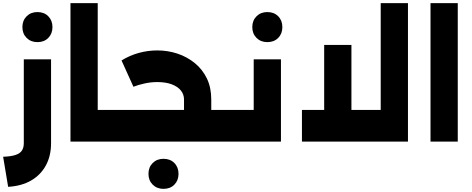

<svg xmlns="http://www.w3.org/2000/svg" viewBox="-20 -904 3015 1226"><path d="M0 97Q52 95 80.5 85Q109 75 120.5 56.5Q132 38 132 10V-525H306V10Q306 92 272.5 153Q239 214 178 249Q117 284 32 289ZM219 -635Q177 -635 150 -662Q123 -689 123 -731Q123 -773 150 -800Q177 -827 219 -827Q262 -827 288.5 -800Q315 -773 315 -731Q315 -689 288.5 -662Q262 -635 219 -635Z M596 0V-202H712V0ZM430 0V-884H604V0ZM712 0V-202Q720 -202 726 -174.5Q732 -147 732 -102Q732 -56 726 -28Q720 0 712 0Z M1305 0V-202H1445V0ZM712 0Q703 0 697.5 -28Q692 -56 692 -102Q692 -147 697.5 -174.5Q703 -202 712 -202ZM1155 -134V-269Q1155 -301 1135 -326Q1115 -351 1077 -365.5Q1039 -380 983 -380Q944 -380 903 -371Q862 -362 832 -350L756 -518Q808 -550 866 -566Q924 -582 984 -582Q1052 -582 1113.5 -561.5Q1175 -541 1224 -501Q1273 -461 1301 -403Q1329 -345 1329 -269V-134ZM712 0V-202H1364L1327 0ZM1445 0V-202Q1454 -202 1459.5 -174.5Q1465 -147 1465 -102Q1465 -56 1459.5 -28Q1454 0 1445 0ZM1024 302Q982 302 955 275Q928 248 928 206Q928 164 955 137Q982 110 1024 110Q1067 110 1093.5 137Q1120 164 1120 206Q1120 248 1093.5 275Q1067 302 1024 302Z M1600 -525H1774V0H1445V-202H1600ZM1445 0Q1436 0 1430.5 -28Q1425 -56 1425 -102Q1425 -147 1430.5 -174.5Q1436 -202 1445 -202ZM1687 -635Q1645 -635 1618 -662Q1591 -689 1591 -731Q1591 -773 1618 -800Q1645 -827 1687 -827Q1730 -827 1756.5 -800Q1783 -773 1783 -731Q1783 -689 1756.5 -662Q1730 -635 1687 -635Z M2411 0V-884H2585V0ZM1908 0V-202H2585V0ZM2050 0V-617H2224V0Z M2729 0V-884H2903V0Z"/></svg>

Font: Alexandria ExtraBold
Style: Regular
Weight: 800
Designer: Mohamed Gaber
Foundry: Kief Type Foundry
Version: Version 5.100